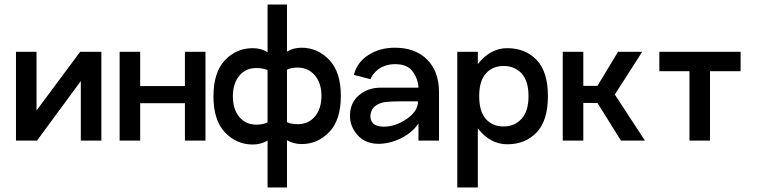

<svg xmlns="http://www.w3.org/2000/svg" viewBox="-20 -616 3314 841"><path d="M331 -389H424V0H334V-261L142 0H50V-389H140V-132Z M790 -389H880V0H790V-164H594V0H504V-389H594V-239H790Z M1301 -407Q1371 -407 1422 -354Q1473 -301 1473 -196Q1473 -91 1422.5 -38Q1372 15 1301 15Q1265 15 1237 -2V205H1152V-1Q1125 17 1087 17Q1016 17 965.5 -36Q915 -89 915 -194Q915 -299 965 -352Q1015 -405 1087 -405Q1125 -405 1152 -387V-596H1237V-390Q1265 -407 1301 -407ZM1284 -72Q1331 -72 1359.5 -106Q1388 -140 1388 -196Q1388 -252 1359 -286Q1330 -320 1284 -320Q1256 -320 1237 -311V-81Q1256 -72 1284 -72ZM1103 -70Q1132 -70 1152 -80V-309Q1131 -318 1103 -318Q1056 -318 1028 -284Q1000 -250 1000 -194Q1000 -138 1028 -104Q1056 -70 1103 -70Z M1710 -407Q1799 -407 1851 -355Q1903 -303 1903 -212V0H1813V-75Q1785 -34 1735.5 -10Q1686 14 1637 14Q1579 13 1546 -24.5Q1513 -62 1513 -108Q1513 -166 1552.5 -199Q1592 -232 1647 -232H1813Q1811 -271 1787.5 -303Q1764 -335 1711 -335Q1687 -335 1667 -328Q1647 -321 1635.5 -311.5Q1624 -302 1616.5 -292.5Q1609 -283 1606 -276L1603 -269L1530 -288Q1544 -343 1593.5 -375Q1643 -407 1710 -407ZM1661 -61Q1715 -62 1763 -96Q1811 -130 1811 -172H1731Q1690 -172 1667 -169Q1644 -166 1625.5 -153Q1607 -140 1603 -115Q1600 -92 1613 -77Q1626 -62 1661 -61Z M2202 -405Q2281 -405 2330.5 -353.5Q2380 -302 2380 -195Q2380 -88 2330.5 -36Q2281 16 2202 16Q2127 16 2073 -54V205H1983V-389H2073V-335Q2127 -405 2202 -405ZM2186 -62Q2233 -62 2264 -95Q2295 -128 2295 -195Q2295 -262 2264.5 -294.5Q2234 -327 2186 -327Q2138 -327 2108.5 -294.5Q2079 -262 2079 -195Q2079 -127 2108.5 -94.5Q2138 -62 2186 -62Z M2700 0 2597 -165H2535V0H2445V-389H2535V-240H2597L2687 -389H2793L2673 -202L2805 0Z M3224 -389V-304H3090V0H3000V-304H2868V-389Z"/></svg>

Font: MB Grotesk
Style: Regular
Weight: 400
Designer: Nawras Khrais
Foundry: Nawras Khrais
Version: Version 1.000;PS 001.000;hotconv 1.0.88;makeotf.lib2.5.64775